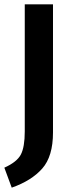

<svg xmlns="http://www.w3.org/2000/svg" viewBox="-26 -711 329 884"><path d="M218 -691V-101Q218 9 168.5 65Q119 121 28 153L-6 61Q52 35 70 0.5Q88 -34 88 -106V-691Z"/></svg>

Font: Fira Sans Condensed Medium
Style: Regular
Weight: 500
Width: 3
Designer: Carrois Corporate & Edenspiekermann AG
Foundry: Carrois Corporate GbR & Edenspiekermann AG
Version: Version 4.203;PS 004.203;hotconv 1.0.88;makeotf.lib2.5.64775